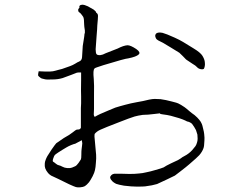

<svg xmlns="http://www.w3.org/2000/svg" viewBox="-20 -764 1040 819"><path d="M329 -166 301 -151Q295 -150 283 -145Q271 -140 263 -135Q255 -130 248 -126Q241 -122 229 -114Q217 -106 214 -103Q211 -100 207 -88Q203 -76 207 -74Q211 -72 218 -66Q225 -60 231 -59Q237 -58 246 -53Q255 -48 267 -47Q279 -46 287 -49Q295 -52 301 -55Q307 -58 315 -69Q323 -80 325 -84Q327 -88 327 -104Q327 -120 328 -127Q329 -134 330 -143Q331 -152 331 -153ZM640 -38Q669 -46 678 -50Q688 -57 709 -67Q730 -77 739 -81Q741 -82 752 -89Q756 -93 766 -98Q776 -103 785 -110Q792 -115 801 -125Q809 -134 814 -141Q818 -147 821 -158Q823 -165 823 -173Q823 -181 822 -190Q820 -198 816 -209Q815 -211 808 -223Q801 -234 799 -236Q795 -240 786 -244Q778 -245 770 -250Q762 -254 744 -260Q725 -266 709 -270Q693 -274 675 -276Q657 -278 664 -280Q671 -282 640 -278Q609 -274 589 -274Q568 -271 554 -267Q534 -261 486 -242Q426 -219 409 -211Q393 -204 384 -193Q383 -192 383 -181Q384 -170 386 -148Q389 -117 390 -104Q391 -89 389 -69Q388 -51 385 -38Q383 -28 375 -12Q367 3 360 13Q350 25 342 30Q335 34 322 35Q312 36 304 34Q297 32 275 22Q255 12 228 -1Q201 -14 198 -15Q190 -20 185 -26Q176 -37 173 -46Q170 -54 171 -66Q171 -73 175 -83Q178 -91 182 -98Q189 -110 200 -126Q216 -149 220 -153Q224 -156 252 -175Q279 -190 291 -200Q303 -210 307 -211Q311 -212 318 -212Q324 -215 325 -219Q325 -226 325 -243Q325 -260 325 -278Q325 -296 325 -303Q325 -310 326 -323Q326 -329 326 -353Q325 -370 326 -422Q326 -423 326 -454V-455H324Q312 -455 308 -454Q308 -454 285 -445Q266 -438 247 -431Q227 -425 203 -425Q177 -424 171 -426Q156 -429 153 -432Q145 -438 143 -441Q142 -443 143 -450L145 -460L169 -459Q196 -458 206 -460Q224 -464 245 -470Q275 -480 279 -482Q290 -486 300 -492Q307 -496 310 -498L314 -500H316V-501Q329 -505 330 -520Q333 -562 333 -568Q333 -570 339 -606Q341 -620 340 -621H342V-622V-634Q339 -652 339 -659Q339 -684 335 -692Q327 -704 324 -706V-707Q315 -713 314 -716Q313 -724 314 -725Q320 -732 319 -734Q317 -735 320 -740Q324 -744 333 -744Q339 -744 355 -737Q365 -731 376 -725Q379 -724 383 -720Q390 -714 390 -712V-711V-710Q398 -706 398 -696Q398 -686 395 -655Q395 -645 392 -610Q390 -587 389 -568Q387 -553 389 -541Q390 -532 396 -530Q402 -528 409 -529Q418 -530 431 -537L482 -557Q507 -570 524 -571Q537 -571 561 -555Q581 -541 572 -532Q562 -522 527 -515Q516 -515 421 -486Q383 -474 383 -472V-471Q376 -466 380 -427Q382 -402 381 -359Q381 -316 381 -314Q381 -312 381 -299Q381 -286 380 -276Q381 -266 385 -266Q395 -272 408 -278Q413 -280 443 -293Q468 -303 472 -305Q476 -306 492 -311Q506 -315 514 -317Q531 -321 538 -323Q544 -324 563 -328Q575 -330 590 -333Q605 -336 616 -339Q631 -342 640 -342Q647 -342 665 -341Q671 -340 688 -337Q700 -334 713 -331Q737 -325 740 -323Q751 -318 767 -307Q773 -303 789 -289Q797 -282 810 -273Q823 -262 830 -253Q837 -245 841 -235Q843 -231 847 -213Q850 -202 851 -192Q853 -175 852 -165Q851 -139 848 -132Q843 -117 830 -102Q822 -93 787 -63Q777 -54 747 -31Q730 -18 726 -15Q721 -12 693 1Q652 20 650 21Q631 27 599 31Q591 32 563 32Q552 32 539 31Q517 29 509 28Q502 27 489 24Q482 22 475 20Q465 15 459 9Q451 1 450 -6Q449 -11 455 -17Q460 -22 468 -23Q471 -23 495 -23Q524 -22 532 -22Q556 -22 573 -24Q588 -25 604 -29Q624 -33 640 -38ZM745 -539Q728 -549 707.5 -562Q687 -575 675 -581.5Q663 -588 656 -591Q648 -595 645 -601Q642 -607 642 -612Q643 -618 646 -621Q650 -624 656 -625Q662 -626 673 -624Q683 -621 693.5 -617Q704 -613 725 -603.5Q746 -594 761 -585Q776 -576 805 -558Q835 -540 843.5 -526Q852 -512 853.5 -500.5Q855 -489 853.5 -482Q852 -475 850 -471Q846 -467 836 -469Q826 -471 820 -478Q815 -484 801 -492Q788 -501 774 -510V-511H773Q761 -524 745 -539Z"/></svg>

Font: ToneOZ-Pinyin-Tsuipita-TC
Style: Regular
Weight: 400
Designer: ÂÆ£ÂøóÂáåJeffrey Xuan(jeffreyx@gmail.com, ToneOZ.com) ÈòøÂù§(cjkFonts)
Foundry: ToneOZ
Version: Version 0.24071